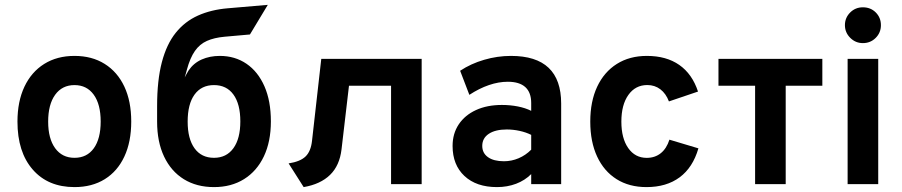

<svg xmlns="http://www.w3.org/2000/svg" viewBox="-20 -751 3680 783"><path d="M283.8 12Q175.8 12 113.5 -59.5Q51.2 -130.9 51.2 -255Q51.2 -337.2 79.6 -397.4Q108 -457.5 160.2 -490.2Q212.5 -523 283.8 -523Q355 -523 406.9 -490.4Q458.9 -457.9 487.1 -397.9Q515.2 -337.9 515.2 -255.4Q515.2 -172.6 487.2 -112.7Q459.3 -52.7 407.4 -20.4Q355.4 12 283.8 12ZM283.8 -107.4Q334.5 -107.4 362.6 -146.4Q390.6 -185.3 390.6 -255.4Q390.6 -325.7 362.2 -364.9Q333.9 -404 283.8 -404Q233.5 -404 204.9 -364.5Q176.4 -325 176.4 -255Q176.4 -185.8 204.9 -146.6Q233.5 -107.4 283.8 -107.4Z M852.7 12Q781.8 12 729.7 -20.2Q677.6 -52.5 649.2 -112.4Q620.7 -172.3 620.7 -255V-318Q620.7 -423.7 640.1 -497.4Q659.5 -571 696.8 -617.4Q734 -663.7 787.5 -687.6Q840.9 -711.5 908.7 -717.2L1072.1 -731.2L999.3 -610.4L895.7 -601.2Q853.2 -597.3 823.9 -584.2Q794.5 -571.2 774.9 -543.2Q755.2 -515.2 742.1 -466.6Q740.1 -458.3 737.9 -451Q735.7 -443.6 733.3 -435.2Q737.3 -442.7 741 -449.7Q744.6 -456.7 749.1 -463.6Q769.5 -493.7 802.5 -508.4Q835.6 -523 876.3 -523Q938.4 -523 985.3 -490.9Q1032.2 -458.8 1058.5 -398.9Q1084.7 -339 1084.7 -256Q1084.7 -173.5 1056.1 -113.3Q1027.5 -53.2 975.4 -20.6Q923.3 12 852.7 12ZM852.7 -107.4Q903.4 -107.4 931.8 -146.5Q960.1 -185.6 960.1 -256Q960.1 -326.5 932.1 -365.2Q904.1 -404 852.7 -404Q801.5 -404 773.4 -365.4Q745.3 -326.8 745.3 -255Q745.3 -184.8 773.4 -146.1Q801.5 -107.4 852.7 -107.4Z M1218.4 12 1157 -84.6Q1204.8 -92.1 1226.2 -113Q1247.7 -133.9 1252.4 -176.4L1290.2 -511H1699.6V0H1574.8V-401.4H1403.2L1372.8 -142Q1365 -75.7 1326 -37.8Q1287.1 0.2 1218.4 12Z M2006.7 12Q1922.8 12 1874.2 -33.2Q1825.7 -78.5 1825.7 -155.8Q1825.7 -206.1 1850.8 -243.8Q1876 -281.5 1921.2 -302.2Q1966.5 -323 2026.9 -323Q2060.5 -323 2091.8 -316.9Q2123 -310.7 2146.3 -299V-330.8Q2146.3 -374.1 2122.2 -395.9Q2098 -417.6 2050.9 -417.6Q2013.5 -417.6 1974 -404.1Q1934.4 -390.6 1894.1 -364.2L1856.5 -462.4Q1900.4 -491.5 1954.5 -507.2Q2008.5 -523 2063.7 -523Q2166.4 -523 2217.4 -474.4Q2268.5 -425.7 2268.5 -328.8V0H2146.3V-41Q2120.5 -15.2 2084.7 -1.6Q2048.8 12 2006.7 12ZM2035.3 -93.4Q2066.3 -93.4 2095.1 -105.7Q2123.8 -117.9 2146.3 -140.6V-201Q2125 -211.6 2098.8 -217.3Q2072.6 -223 2046.7 -223Q2000 -223 1973.3 -205.2Q1946.7 -187.5 1946.7 -156Q1946.7 -126.7 1970 -110.1Q1993.3 -93.4 2035.3 -93.4Z M2616.6 12Q2545.8 12 2494.4 -20.4Q2443 -52.8 2415.1 -112.7Q2387.2 -172.6 2387.2 -255Q2387.2 -337.3 2415.4 -397.5Q2443.7 -457.6 2495.6 -490.3Q2547.4 -523 2618.2 -523Q2697.4 -523 2750.2 -486.2Q2802.9 -449.4 2826.6 -377.6L2708 -337.4Q2695.8 -369.5 2673 -386.9Q2650.2 -404.2 2619.8 -404.2Q2571.3 -404.2 2542.7 -364Q2514 -323.8 2514 -255Q2514 -187 2542 -147.1Q2570 -107.2 2617.4 -107.2Q2650.8 -107.2 2674.6 -126.1Q2698.4 -145.1 2710 -181.4L2828.2 -146Q2805.5 -67.7 2751.7 -27.9Q2697.9 12 2616.6 12Z M3059.4 0V-401.4H2910V-511H3333.6V-401.4H3184.2V0Z M3436.7 0V-511H3561.5V0ZM3498.9 -575.2Q3468.9 -575.2 3447.3 -596.8Q3425.7 -618.4 3425.7 -648.4Q3425.7 -678.5 3447 -699.9Q3468.3 -721.2 3498.9 -721.2Q3530.5 -721.2 3551.5 -700.2Q3572.5 -679.1 3572.5 -648.4Q3572.5 -617.8 3551.2 -596.5Q3529.9 -575.2 3498.9 -575.2Z"/></svg>

Font: Overpass
Style: Regular
Weight: 400
Designer: Delve Withrington, Dave Bailey, Thomas Jockin
Foundry: Delve Fonts LLC
Version: Version 4.000